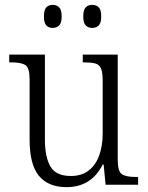

<svg xmlns="http://www.w3.org/2000/svg" viewBox="-20 -761 610 791"><path d="M254 10Q179 10 140.5 -36.5Q102 -83 102 -185V-434Q102 -481 85 -492.5Q68 -504 28 -504H18V-536H165V-186Q165 -115 187.5 -75.5Q210 -36 272 -36Q317 -36 346 -59Q375 -82 389 -121.5Q403 -161 403 -210V-428Q403 -463 396 -479Q389 -495 372.5 -499.5Q356 -504 329 -504H321V-536H465V-103Q465 -55 482 -43.5Q499 -32 537 -32H549V0H415L407 -83H403Q356 10 254 10ZM360 -646Q344 -646 333.5 -656Q323 -666 323 -693Q323 -721 333.5 -731Q344 -741 360 -741Q376 -741 386.5 -731Q397 -721 397 -693Q397 -666 386.5 -656Q376 -646 360 -646ZM197 -646Q181 -646 171 -656Q161 -666 161 -693Q161 -721 171 -731Q181 -741 197 -741Q213 -741 223.5 -731Q234 -721 234 -693Q234 -666 223.5 -656Q213 -646 197 -646Z"/></svg>

Font: Noto Serif Tamil SemiCondensed Light
Style: Italic
Weight: 300
Width: 4
Italic angle: -12°
Designer: Indian Type Foundry, Tom Grace, and the Monotype Design Team
Foundry: Monotype Imaging Inc.
Version: Version 2.003; ttfautohint (v1.8.4.7-5d5b)